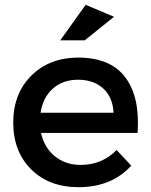

<svg xmlns="http://www.w3.org/2000/svg" viewBox="-20 -776 628 800"><path d="M304.2 -536.1Q440.9 -536.1 502.4 -453.4Q564 -370.6 553.2 -222.2H150.9Q164.6 -160.6 208.7 -124.8Q252.9 -88.9 315.9 -88.9Q405.3 -88.9 465.8 -150.9L526.9 -85.9Q445.3 3.9 307.1 3.9Q184.6 3.9 109.9 -70.3Q35.2 -144.5 35.2 -265.1Q35.2 -385.7 110.1 -460.4Q185.1 -535.2 304.2 -536.1ZM148.9 -306.2H453.1Q450.2 -370.1 410.4 -407Q370.6 -443.8 305.2 -443.8Q242.2 -443.8 200.4 -407Q158.7 -370.1 148.9 -306.2ZM231 -607.9 336.9 -755.9 455.1 -706.1 333 -607.9Z"/></svg>

Font: Trueno
Style: Rg
Weight: 400
Designer: Julieta Ulanovsky
Foundry: Julieta Ulanovsky
Version: Version 3.001b